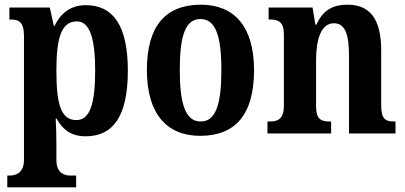

<svg xmlns="http://www.w3.org/2000/svg" viewBox="-20 -568 1725 817"><path d="M11 229H304V179H280C257 179 220 171 220 113V49C220 8 219 -30 217 -63H221C246 -17 283 12 344 12C462 12 524 -74 524 -267C524 -460 461 -546 345 -546C278 -546 237 -509 212 -458H209L192 -536H20V-485H26C59 -485 82 -476 82 -415V112C82 170 45 179 21 179H11ZM305 -57C238 -57 220 -128 220 -268C220 -399 238 -477 307 -477C363 -477 385 -402 385 -267C385 -128 363 -57 305 -57Z M832 10C983 10 1061 -82 1061 -270C1061 -457 975 -548 835 -548C684 -548 605 -457 605 -270C605 -82 691 10 832 10ZM834 -51C769 -51 745 -126 745 -270C745 -414 768 -487 833 -487C898 -487 922 -414 922 -270C922 -126 899 -51 834 -51Z M1118 0H1389V-51H1385C1347 -51 1325 -59 1325 -116V-311C1325 -393 1343 -469 1401 -469C1450 -469 1465 -418 1465 -333V0H1663V-51H1659C1620 -51 1602 -60 1602 -122V-354C1602 -490 1552 -548 1459 -548C1389 -548 1352 -519 1326 -463H1322L1310 -536H1123V-485H1127C1165 -485 1188 -476 1188 -420V-120C1188 -60 1163 -51 1124 -51H1118Z"/></svg>

Font: Noto Serif Ethiopic Condensed
Style: Bold
Weight: 700
Width: 3
Designer: Monotype Design Team
Foundry: Monotype Imaging Inc.
Version: Version 2.102